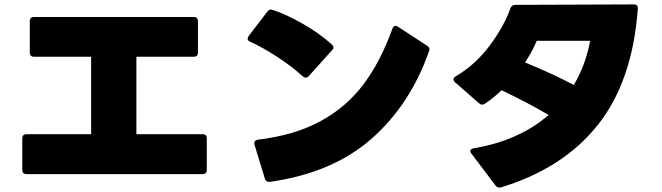

<svg xmlns="http://www.w3.org/2000/svg" viewBox="-20 -796 3000 870"><path d="M81 -26V-169Q81 -188 100 -188H393V-539H134Q115 -539 115 -558V-700Q115 -719 134 -719H858Q877 -719 877 -700V-558Q877 -539 858 -539H598V-188H898Q917 -188 917 -169V-26Q917 -7 898 -7H100Q81 -7 81 -26Z M1113 -607Q1102 -612 1102 -621Q1102 -625 1107 -633L1191 -743Q1199 -753 1207 -753Q1210 -753 1216 -751Q1277 -731 1351.5 -688.5Q1426 -646 1483 -595Q1491 -587 1491 -581Q1491 -575 1485 -569L1379 -451Q1373 -444 1365 -444Q1360 -444 1352 -450Q1300 -497 1234.5 -539.5Q1169 -582 1113 -607ZM1199 28Q1185 28 1180 13L1133 -141L1132 -148Q1132 -160 1148 -163Q1315 -183 1432.5 -247Q1550 -311 1627.5 -414.5Q1705 -518 1758 -666Q1763 -679 1772 -679Q1775 -679 1783 -675L1915 -589Q1926 -583 1926 -572L1924 -564Q1839 -321 1662.5 -166.5Q1486 -12 1203 28Z M2243 54Q2232 54 2225 44L2116 -100Q2111 -107 2111 -111Q2111 -121 2126 -124Q2331 -158 2466 -275Q2367 -333 2253 -387Q2216 -352 2177 -326Q2172 -322 2165 -322Q2157 -322 2151 -328L2042 -423Q2035 -429 2035 -436Q2035 -444 2045 -450Q2136 -504 2200.5 -591.5Q2265 -679 2293 -759Q2299 -774 2315 -774L2852 -776Q2872 -776 2870 -756Q2846 -427 2688.5 -229.5Q2531 -32 2250 53Q2248 54 2243 54ZM2580 -411Q2633 -499 2654 -611H2412Q2395 -568 2359 -513Q2484 -462 2580 -411Z"/></svg>

Font: LINE Seed JP_TTF ExtraBold
Style: Regular
Weight: 800
Designer: LY Corporation & Fontrix & Fontworks
Version: Version 1.015